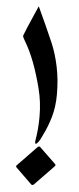

<svg xmlns="http://www.w3.org/2000/svg" viewBox="-57 -856 367 887"><g transform="rotate(5 126.5 -412.5)"><path d="M160 -661Q180 -614 192.5 -554.5Q205 -495 205 -427Q205 -369 191.5 -322.5Q178 -276 159 -238Q154 -227 147.5 -214Q141 -201 132 -193Q130 -191 127 -191Q125 -191 125 -194Q124 -197 124 -199Q124 -201 124 -202Q129 -231 131.5 -259.5Q134 -288 134 -316Q134 -351 130 -383.5Q126 -416 118 -447Q102 -510 82 -563.5Q62 -617 35 -662Q26 -676 26 -683V-684Q40 -720 55.5 -755Q71 -790 86 -825Q105 -785 123.5 -743.5Q142 -702 160 -661ZM49 -85 138 -177Q141 -180 145 -180Q147 -180 150 -177L223 -107Q227 -103 227 -101Q227 -98 224 -95L135 -3Q132 0 128 0Q125 0 123 -2L50 -73Q46 -77 46 -79Q46 -82 49 -85Z"/></g></svg>

Font: Aref Ruqaa Ink
Style: Bold
Weight: 700
Designer: Abdullah Aref
Version: Version 1.005